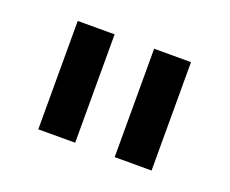

<svg xmlns="http://www.w3.org/2000/svg" viewBox="-58 -813 516 431"><g transform="rotate(20 200.0 -597.5)"><path d="M152 -727.3H63.9V-468.4H152ZM246.4 -468.4H334.5V-727.3H246.4Z"/></g></svg>

Font: Magic Ui Pro Medium
Style: Regular
Weight: 500
Designer: Stefan Endress, Andreas Faust
Version: Version 1.000;FEAKit 1.0